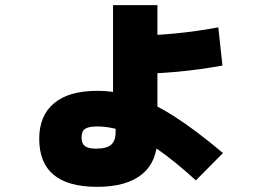

<svg xmlns="http://www.w3.org/2000/svg" viewBox="-20 -660 1040 744"><path d="M356 64Q244 64 188 17.5Q132 -29 132 -122Q132 -212 189.5 -260Q247 -308 356 -308Q429 -308 500.5 -285Q572 -262 654.5 -209.5Q737 -157 844 -67L739 39Q658 -35 591.5 -81Q525 -127 467.5 -148.5Q410 -170 356 -170Q323 -170 309.5 -160.5Q296 -151 296 -127Q296 -104 309 -94Q322 -84 353 -84Q393 -84 410.5 -99Q428 -114 428 -148V-232H418V-640H590V-128Q590 -34 530.5 15Q471 64 356 64ZM496 -522Q571 -522 655.5 -530Q740 -538 826 -554L842 -406Q754 -390 667.5 -382Q581 -374 504 -374Z"/></svg>

Font: M PLUS 2 Thin Black
Style: Regular
Weight: 900
Version: Version 1.001